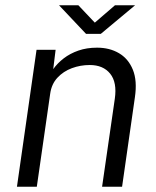

<svg xmlns="http://www.w3.org/2000/svg" viewBox="-20 -705 590 725"><path d="M44 0 118 -517H190L181 -444Q197 -466.5 220.8 -484.8Q244.5 -503 276 -514Q307.5 -525 346.5 -525Q394 -525 429.5 -504Q465 -483 481.8 -441.5Q498.5 -400 489.5 -338.5L441 0H365.5L413.5 -332Q422.5 -394 396 -426.8Q369.5 -459.5 319 -459.5Q283.5 -459.5 251.2 -447.5Q219 -435.5 196.8 -411.5Q174.5 -387.5 169.5 -351L119 0ZM305 -577 203 -685H276L338 -619.5L414 -685H490L360.5 -577Z"/></svg>

Font: Public Sans Thin Light
Style: Italic
Weight: 300
Italic angle: -8°
Version: Version 2.001